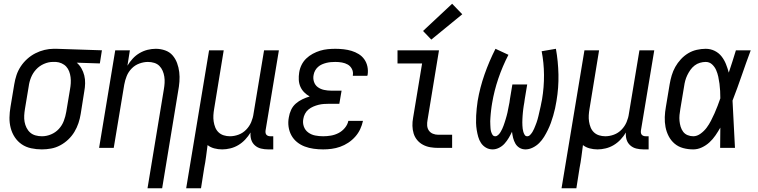

<svg xmlns="http://www.w3.org/2000/svg" viewBox="-20 -788 4040 1023"><path d="M203 8Q174 8 146 2Q118 -4 96 -19Q74 -34 59 -56.5Q44 -79 37 -106Q30 -133 30.5 -161.5Q31 -190 36 -219L56 -339Q60 -364 68 -388Q76 -412 90.5 -434Q105 -456 125 -474Q145 -492 168.5 -504Q192 -516 217 -522Q242 -528 266 -528Q270 -528 273.5 -528Q277 -528 281 -528L523 -520L512 -450L389 -454Q404 -441 414 -423.5Q424 -406 429 -386Q434 -366 433.5 -344Q433 -322 429 -301L410 -181Q406 -156 398 -132Q390 -108 376.5 -85.5Q363 -63 343.5 -44.5Q324 -26 300.5 -13.5Q277 -1 252 3.5Q227 8 203 8ZM204 -62Q228 -62 252 -72Q276 -82 293.5 -101Q311 -120 320 -144Q329 -168 333 -192L353 -312Q356 -328 357 -344.5Q358 -361 356 -377Q354 -393 348.5 -407.5Q343 -422 333 -433Q323 -444 308.5 -450.5Q294 -457 278 -458H270Q268 -458 265.5 -458Q263 -458 261 -458Q238 -458 214 -447.5Q190 -437 172.5 -418Q155 -399 145.5 -375.5Q136 -352 133 -328L113 -208Q110 -190 109 -172.5Q108 -155 111 -138.5Q114 -122 121.5 -107Q129 -92 141 -81.5Q153 -71 169.5 -66.5Q186 -62 203 -62Z M766 215 853 -312Q856 -329 857 -346Q858 -363 855.5 -379.5Q853 -396 846.5 -411Q840 -426 829 -437Q818 -448 802 -453Q786 -458 768 -458Q746 -458 722.5 -449.5Q699 -441 681.5 -423Q664 -405 655 -382.5Q646 -360 642 -337L586 0H508L594 -520H672L659 -438Q671 -458 687 -475.5Q703 -493 723.5 -505Q744 -517 766 -522.5Q788 -528 810 -528Q836 -528 860 -519.5Q884 -511 899.5 -493Q915 -475 923.5 -452Q932 -429 935 -404Q938 -379 936 -353Q934 -327 929 -301L844 215Z M972 215 1094 -520H1172L1121 -208Q1118 -191 1117 -174Q1116 -157 1118.5 -140.5Q1121 -124 1127 -109Q1133 -94 1144.5 -83Q1156 -72 1172 -67Q1188 -62 1205 -62Q1228 -62 1251 -70.5Q1274 -79 1291.5 -97Q1309 -115 1318.5 -137.5Q1328 -160 1331 -183L1387 -520H1466L1395 -93Q1394 -86 1395 -80Q1396 -74 1399.5 -70Q1403 -66 1408.5 -64Q1414 -62 1421 -62H1436V8H1409Q1389 8 1370.5 3.5Q1352 -1 1338 -13.5Q1324 -26 1318.5 -44Q1313 -62 1315 -82Q1303 -62 1286.5 -44.5Q1270 -27 1250 -15Q1230 -3 1207.5 2.5Q1185 8 1164 8Q1142 8 1121.5 2.5Q1101 -3 1086 -15Q1082 15 1078 46Q1074 77 1068 107L1051 215Z M1702 8Q1676 8 1651 4.5Q1626 1 1603.5 -7.5Q1581 -16 1562.5 -31Q1544 -46 1532.5 -67Q1521 -88 1517.5 -113Q1514 -138 1519 -163Q1522 -183 1531 -202.5Q1540 -222 1556 -236Q1572 -250 1591 -259Q1610 -268 1630 -274Q1614 -283 1601 -296Q1588 -309 1580.5 -326Q1573 -343 1572 -362.5Q1571 -382 1574 -401Q1577 -422 1586.5 -441.5Q1596 -461 1611.5 -476Q1627 -491 1646.5 -501.5Q1666 -512 1686 -518Q1706 -524 1726.5 -526Q1747 -528 1767 -528Q1789 -528 1811 -525.5Q1833 -523 1853 -517Q1873 -511 1891 -500Q1909 -489 1921 -472Q1933 -455 1937.5 -434Q1942 -413 1939 -391Q1938 -389 1938 -387.5Q1938 -386 1937 -384H1860Q1860 -385 1860 -386Q1860 -387 1860 -387Q1863 -405 1855 -420.5Q1847 -436 1833 -444Q1819 -452 1802 -455Q1785 -458 1767 -458Q1755 -458 1743 -457Q1731 -456 1719 -453Q1707 -450 1695.5 -445Q1684 -440 1674.5 -431.5Q1665 -423 1659 -412Q1653 -401 1651 -389Q1647 -370 1653 -352Q1659 -334 1673.5 -323.5Q1688 -313 1706.5 -309Q1725 -305 1744 -305H1800L1788 -235H1733Q1719 -235 1705 -234Q1691 -233 1677 -229.5Q1663 -226 1649 -220Q1635 -214 1623.5 -204.5Q1612 -195 1605 -181.5Q1598 -168 1596 -154Q1592 -133 1599 -113.5Q1606 -94 1622.5 -82Q1639 -70 1659.5 -66Q1680 -62 1702 -62Q1722 -62 1743 -65.5Q1764 -69 1783.5 -79Q1803 -89 1817.5 -106.5Q1832 -124 1836 -144H1914Q1909 -121 1899 -99.5Q1889 -78 1872.5 -59.5Q1856 -41 1835.5 -27.5Q1815 -14 1792.5 -6Q1770 2 1747 5Q1724 8 1702 8Z M2315 0Q2293 0 2272.5 -3.5Q2252 -7 2234 -16.5Q2216 -26 2203 -41.5Q2190 -57 2184 -76.5Q2178 -96 2177.5 -117.5Q2177 -139 2181 -160L2229 -450H2098V-520H2319L2258 -149Q2255 -134 2256 -119Q2257 -104 2265 -92.5Q2273 -81 2286.5 -75.5Q2300 -70 2315 -70H2389V0ZM2278 -577 2234 -623 2389 -768 2443 -712Z M2605 8Q2585 8 2569 -1.5Q2553 -11 2543 -26Q2533 -41 2528 -59Q2523 -77 2520 -95.5Q2517 -114 2516.5 -133Q2516 -152 2517 -171.5Q2518 -191 2520 -210.5Q2522 -230 2525 -250Q2537 -321 2561.5 -391Q2586 -461 2620 -528L2689 -496Q2657 -434 2635 -369Q2613 -304 2602 -238Q2600 -229 2599 -219Q2598 -209 2596.5 -199.5Q2595 -190 2594.5 -180.5Q2594 -171 2593 -161.5Q2592 -152 2592 -142.5Q2592 -133 2592.5 -123.5Q2593 -114 2593.5 -105Q2594 -96 2596.5 -87Q2599 -78 2604 -70Q2609 -62 2619 -62Q2627 -62 2634.5 -69Q2642 -76 2647 -84.5Q2652 -93 2656 -101.5Q2660 -110 2663 -118.5Q2666 -127 2669 -136Q2672 -145 2674.5 -153.5Q2677 -162 2679.5 -171Q2682 -180 2684 -189Q2686 -198 2687.5 -207Q2689 -216 2691 -224.5Q2693 -233 2694.5 -242Q2696 -251 2697 -260L2710 -338H2789L2776 -260Q2775 -251 2773.5 -242Q2772 -233 2770.5 -224.5Q2769 -216 2768 -207Q2767 -198 2766 -189Q2765 -180 2764.5 -171.5Q2764 -163 2763.5 -154Q2763 -145 2763 -136Q2763 -127 2763.5 -118.5Q2764 -110 2765 -101.5Q2766 -93 2768.5 -85Q2771 -77 2775.5 -69.5Q2780 -62 2789 -62Q2789 -62 2789 -62Q2789 -62 2789 -62Q2798 -62 2805 -69.5Q2812 -77 2817 -85Q2822 -93 2825.5 -101.5Q2829 -110 2832.5 -118.5Q2836 -127 2839 -135.5Q2842 -144 2844.5 -153Q2847 -162 2849 -170.5Q2851 -179 2853 -188Q2855 -197 2857 -205.5Q2859 -214 2861 -223Q2863 -232 2864.5 -241Q2866 -250 2868 -258Q2879 -324 2878.5 -389Q2878 -454 2866 -515L2942 -528Q2954 -461 2955.5 -391Q2957 -321 2945 -250Q2942 -230 2937.5 -210.5Q2933 -191 2927.5 -171.5Q2922 -152 2915 -133Q2908 -114 2899 -95.5Q2890 -77 2879 -59Q2868 -41 2853 -26Q2838 -11 2818.5 -1.5Q2799 8 2780 8Q2762 8 2748 -0.5Q2734 -9 2726 -23Q2718 -37 2714 -53Q2710 -69 2708 -86Q2700 -69 2690.5 -53Q2681 -37 2668.5 -23Q2656 -9 2639 -0.5Q2622 8 2605 8Z M2972 215 3094 -520H3172L3121 -208Q3118 -191 3117 -174Q3116 -157 3118.5 -140.5Q3121 -124 3127 -109Q3133 -94 3144.5 -83Q3156 -72 3172 -67Q3188 -62 3205 -62Q3228 -62 3251 -70.5Q3274 -79 3291.5 -97Q3309 -115 3318.5 -137.5Q3328 -160 3331 -183L3387 -520H3466L3395 -93Q3394 -86 3395 -80Q3396 -74 3399.5 -70Q3403 -66 3408.5 -64Q3414 -62 3421 -62H3436V8H3409Q3389 8 3370.5 3.5Q3352 -1 3338 -13.5Q3324 -26 3318.5 -44Q3313 -62 3315 -82Q3303 -62 3286.5 -44.5Q3270 -27 3250 -15Q3230 -3 3207.5 2.5Q3185 8 3164 8Q3142 8 3121.5 2.5Q3101 -3 3086 -15Q3082 15 3078 46Q3074 77 3068 107L3051 215Z M3674 8Q3646 8 3620 1Q3594 -6 3574.5 -22.5Q3555 -39 3543 -62Q3531 -85 3526 -111Q3521 -137 3522 -164.5Q3523 -192 3528 -219L3548 -339Q3552 -363 3559 -386.5Q3566 -410 3578 -431.5Q3590 -453 3607.5 -472Q3625 -491 3646.5 -504Q3668 -517 3692.5 -522.5Q3717 -528 3740 -528Q3766 -528 3788 -517Q3810 -506 3824.5 -487.5Q3839 -469 3848 -446.5Q3857 -424 3863 -401Q3873 -431 3882.5 -460.5Q3892 -490 3901 -520H3980Q3955 -453 3932 -386Q3909 -319 3883 -252Q3887 -189 3889.5 -126Q3892 -63 3896 0H3817Q3817 -27 3817.5 -54Q3818 -81 3818 -108Q3806 -87 3792 -66.5Q3778 -46 3760 -29.5Q3742 -13 3719.5 -2.5Q3697 8 3674 8ZM3674 -62Q3694 -62 3713 -76Q3732 -90 3745 -107.5Q3758 -125 3768 -144.5Q3778 -164 3787 -184Q3796 -204 3803.5 -224Q3811 -244 3818 -264Q3818 -284 3817 -303.5Q3816 -323 3813.5 -342Q3811 -361 3807 -379.5Q3803 -398 3795.5 -415Q3788 -432 3774 -445Q3760 -458 3740 -458Q3725 -458 3709.5 -453.5Q3694 -449 3681 -439Q3668 -429 3658.5 -415.5Q3649 -402 3642 -387.5Q3635 -373 3631 -358Q3627 -343 3625 -328L3605 -208Q3602 -192 3600.5 -175.5Q3599 -159 3600.5 -143.5Q3602 -128 3606.5 -113Q3611 -98 3620 -86Q3629 -74 3643.5 -68Q3658 -62 3674 -62Z"/></svg>

Font: Iosevka SS04 Oblique
Style: Regular
Weight: 400
Italic angle: -9°
Monospace: yes
Designer: Belleve Invis
Foundry: Belleve Invis
Version: Version 19.0.0; ttfautohint (v1.8.4)